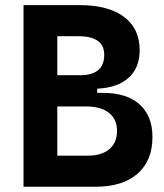

<svg xmlns="http://www.w3.org/2000/svg" viewBox="-20 -713 626 733"><path d="M69.8 0V-693.4H284.2Q393.6 -693.4 453.4 -648.7Q513.2 -604 513.2 -521.5Q513.2 -454.1 470.9 -416Q428.7 -377.9 351.1 -374.5V-358.4H373.5Q463.9 -358.4 512.9 -314.5Q562 -270.5 562 -190.4Q562 -99.6 505.1 -49.8Q448.2 0 343.8 0ZM279.3 -574.7H198.7V-425.8H286.1Q377.9 -425.8 377.9 -503.9Q377.9 -574.7 279.3 -574.7ZM308.6 -306.6H198.7V-118.7H315.4Q368.2 -118.7 397.5 -143.6Q426.8 -168.5 426.8 -213.4Q426.8 -257.8 396 -282.2Q365.2 -306.6 308.6 -306.6Z"/></svg>

Font: Caskaydia Cove
Style: Bold
Weight: 700
Monospace: yes
Designer: Aaron Bell
Foundry: Saja Typeworks
Version: Version 4.300; ttfautohint (v1.8.3)